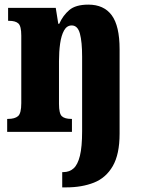

<svg xmlns="http://www.w3.org/2000/svg" viewBox="-20 -570 616 830"><path d="M249 240V174H254Q280 174 298 158Q316 142 325.5 103.5Q335 65 335 -3V-325Q335 -389 325.5 -424.5Q316 -460 290 -460Q269 -460 257 -438.5Q245 -417 240 -382Q235 -347 235 -306V-121Q235 -79 247.5 -67.5Q260 -56 288 -56H291V0H11V-56H15Q44 -56 58 -68Q72 -80 72 -124V-416Q72 -457 59.5 -468.5Q47 -480 19 -480H15V-536H221L232 -467H236Q252 -503 279.5 -526.5Q307 -550 362 -550Q429 -550 463 -504Q497 -458 497 -357V8Q497 97 467.5 148Q438 199 386 219.5Q334 240 267 240Z"/></svg>

Font: Noto Serif ExtraCondensed Black
Style: Regular
Weight: 900
Width: 2
Designer: Monotype Design Team
Foundry: Monotype Imaging Inc.
Version: Version 2.015; ttfautohint (v1.8.4.7-5d5b)